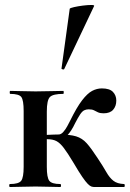

<svg xmlns="http://www.w3.org/2000/svg" viewBox="-20 -751 521 771"><path d="M20 0Q17 0 17 -6Q17 -12 20 -12Q55 -12 65 -25Q75 -38 75 -81V-305Q75 -349 65.5 -361.5Q56 -374 21 -374Q19 -374 19 -380Q19 -386 21 -386Q42 -386 68.5 -385Q95 -384 123 -384Q154 -384 183 -385Q212 -386 234 -386Q236 -386 236 -380Q236 -374 234 -374Q193 -374 180.5 -361.5Q168 -349 168 -303V-81Q168 -38 178 -25Q188 -12 222 -12Q225 -12 225 -6Q225 0 222 0Q201 0 175.5 -1Q150 -2 123 -2Q95 -2 68.5 -1Q42 0 20 0ZM359 0Q353 0 347 -2Q341 -4 332.5 -12.5Q324 -21 310.5 -40.5Q297 -60 276 -96Q252 -136 236.5 -156.5Q221 -177 206.5 -184.5Q192 -192 170 -192Q153 -192 132 -189L131 -207Q142 -208 160 -209Q178 -210 195 -210.5Q212 -211 216 -211Q261 -211 285.5 -203.5Q310 -196 328 -176Q346 -156 372 -116Q394 -83 407 -60Q420 -37 435.5 -25Q451 -13 478 -12Q481 -12 481 -6Q481 0 478 0ZM216 -191V-211Q225 -211 234 -221Q243 -231 250 -244Q257 -257 261 -265Q288 -320 309.5 -348Q331 -376 350 -386Q369 -396 389 -396Q420 -396 433.5 -382Q447 -368 447 -347Q447 -325 434.5 -310.5Q422 -296 396 -296Q382 -296 373.5 -300Q365 -304 357.5 -308Q350 -312 336 -312Q326 -312 318 -308Q310 -304 302 -292Q294 -280 282 -257Q266 -223 249.5 -207Q233 -191 216 -191ZM238 -474Q237 -471 231.5 -472.5Q226 -474 227 -476L260 -716Q262 -719 277.5 -722.5Q293 -726 312.5 -728.5Q332 -731 346 -731Q360 -731 358 -727Z"/></svg>

Font: Cormorant Infant Light
Style: Regular
Weight: 300
Designer: Christian Thalmann (Catharsis Fonts)
Foundry: Catharsis Fonts
Version: Version 4.001